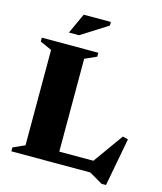

<svg xmlns="http://www.w3.org/2000/svg" viewBox="-130 -953 920 1093"><g transform="rotate(15 330.0 -406.0)"><path d="M599.5 46H573.5L495 0H29.5V-23L98.5 -54V-616L29.5 -647V-670H362.5V-647L293.5 -616V-69H494.5L621 -245.5L653 -237.5ZM171 -738 226 -858H386V-836.5L230.5 -738Z"/></g></svg>

Font: Newsreader 16pt ExtraBold
Style: Regular
Weight: 800
Designer: Hugues Gentile
Foundry: Production Type
Version: Version 1.003; ttfautohint (v1.8.3)